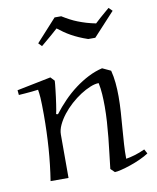

<svg xmlns="http://www.w3.org/2000/svg" viewBox="-80 -750 673 823"><g transform="rotate(-10 256.5 -339.0)"><path d="M504.4 -44.9Q489.3 -34.7 467.3 -24.7Q445.3 -14.6 423.1 -7.1Q400.9 0.5 381.8 5.1Q362.8 9.8 353.5 9.8L336.4 -6.8Q339.8 -38.6 344 -72.5Q348.1 -106.4 351.6 -140.6Q355 -174.8 357.2 -208.7Q359.4 -242.7 359.4 -274.9Q359.4 -302.7 357.7 -328.6Q356 -354.5 351.1 -377.9Q335 -377.9 314 -369.4Q293 -360.8 271 -346.7Q249 -332.5 227.8 -313.5Q206.5 -294.4 190.2 -273.4Q173.8 -252.4 163.6 -230.7Q153.3 -209 153.3 -189V0H75.2Q85.9 -67.9 91.1 -139.2Q96.2 -210.4 96.2 -285.2Q96.2 -311.5 95.7 -329.3Q95.2 -347.2 94.5 -359.6Q93.8 -372.1 92.5 -380.1Q91.3 -388.2 90.3 -395Q76.2 -393.1 61 -391.6Q48.3 -390.1 33.2 -389.2Q18.1 -388.2 5.4 -387.2L3.4 -408.2L151.4 -438L167.5 -420.9Q167.5 -417 166.5 -406.2Q165.5 -395.5 163.8 -381.3Q162.1 -367.2 160.2 -351.3Q158.2 -335.4 156 -321Q153.8 -306.6 151.9 -295.2Q149.9 -283.7 148.4 -278.8L156.2 -276.9Q178.2 -305.7 203.6 -331.8Q229 -357.9 257.1 -378.9Q285.2 -399.9 315.2 -415.3Q345.2 -430.7 376.5 -438L413.1 -420.9Q419.9 -394.5 422.6 -366Q425.3 -337.4 425.3 -307.1Q425.3 -273.4 422.9 -238.5Q420.4 -203.6 417.7 -169.2Q415 -134.8 412.8 -101.6Q410.6 -68.4 411.1 -38.1Q427.7 -40.5 449.2 -46.9Q470.7 -53.2 494.1 -64ZM339.8 -571.8Q318.4 -579.1 301.3 -586.7Q284.2 -594.2 269.3 -602.5Q254.4 -610.8 241 -620.1Q227.5 -629.4 213.9 -640.1Q200.2 -627.9 187 -616.2Q175.8 -606.4 162.6 -595.5Q149.4 -584.5 139.6 -576.2L125.5 -590.8L213.9 -688H242.7Q259.3 -677.7 275.4 -669.2Q291.5 -660.6 308.3 -654.1Q325.2 -647.5 344 -641.8Q362.8 -636.2 384.8 -631.8Q395.5 -642.1 406.7 -651.9Q416.5 -660.2 427.5 -669.9Q438.5 -679.7 448.7 -688L463.9 -672.9L370.6 -571.8Z"/></g></svg>

Font: Simonetta
Style: Italic
Weight: 400
Italic angle: -2°
Designer: Gayaneh Bagdasaryan
Foundry: BrownFox
Version: Version 1.001